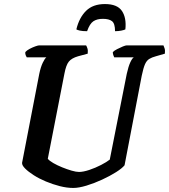

<svg xmlns="http://www.w3.org/2000/svg" viewBox="-20 -928 835 948"><path d="M342 0Q310 0 275 -9Q240 -18 206.5 -32Q173 -46 146.5 -63Q120 -80 104 -96Q88 -112 89 -124L174 -564Q181 -597 191 -618Q201 -639 209 -645H112Q110 -648 107 -655Q104 -662 105 -671Q112 -679 126 -686.5Q140 -694 154 -699Q168 -704 174 -704H405Q408 -700 411.5 -689.5Q415 -679 413 -663L365 -650Q334 -641 320 -624Q306 -607 298 -564L216 -144Q224 -134 243 -123Q262 -112 286.5 -102Q311 -92 333.5 -85.5Q356 -79 370 -79Q391 -79 421 -89Q451 -99 479 -113.5Q507 -128 522 -140L606 -564Q614 -600 623.5 -620.5Q633 -641 641 -645H544Q543 -647 540 -654.5Q537 -662 537 -671Q544 -678 558.5 -685.5Q573 -693 586.5 -698.5Q600 -704 606 -704H787Q789 -700 792.5 -689.5Q796 -679 794 -663L749 -650Q730 -645 717 -637Q704 -629 696 -611Q688 -593 680 -555L595 -112Q583 -97 553 -78Q523 -59 484 -41Q445 -23 407 -11.5Q369 0 342 0ZM410 -774Q387 -774 374 -777Q361 -780 357 -783Q371 -841 405 -874.5Q439 -908 498 -908Q559 -908 582 -874Q605 -840 599 -783Q594 -780 579.5 -777Q565 -774 548 -774Q548 -812 533 -823.5Q518 -835 488 -835Q459 -835 441 -823Q423 -811 410 -774Z"/></svg>

Font: Texturina 12pt
Style: Bold Italic
Weight: 700
Italic angle: -11°
Designer: Guillermo Torres Carreño
Foundry: Omnibus-Type
Version: Version 1.002